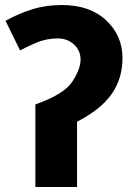

<svg xmlns="http://www.w3.org/2000/svg" viewBox="-20 -745 530 765"><path d="M226 -725Q162 -725 107 -707.5Q52 -690 2 -662L60 -544Q81 -556 122.5 -574Q164 -592 210 -592Q248 -592 274.5 -568Q301 -544 301 -507Q301 -470 268 -419.5Q235 -369 121 -329V0H287V-260Q382 -309 425 -370.5Q468 -432 468 -514Q468 -603 403 -664Q338 -725 226 -725Z"/></svg>

Font: Noto Sans UI Extra
Style: Regular
Weight: 800
Designer: Monotype Design Team
Foundry: Monotype Imaging Inc.
Version: Version 1.901